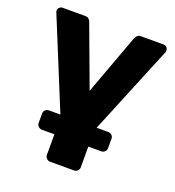

<svg xmlns="http://www.w3.org/2000/svg" viewBox="-130 -623 834 915"><g transform="rotate(20 287.5 -165.0)"><path d="M566 -498Q566 -493 565 -489L373 -22V165Q373 175 366 182.5Q359 190 348 190H226Q216 190 208.5 182.5Q201 175 201 165V-25L11 -489Q9 -493 9 -498Q9 -507 16 -513.5Q23 -520 32 -520H145Q159 -520 165.5 -513Q172 -506 174 -499L288 -192L401 -499Q404 -506 410.5 -513Q417 -520 430 -520H543Q553 -520 559.5 -513.5Q566 -507 566 -498ZM137 60Q127 60 119.5 52.5Q112 45 112 35V-13Q112 -24 119.5 -31Q127 -38 137 -38H438Q449 -38 456.5 -31Q464 -24 464 -13V35Q464 45 456.5 52.5Q449 60 438 60Z"/></g></svg>

Font: DVN-Rubik
Style: Bold
Weight: 700
Designer: Hubert and Fischer
Foundry: Hubert & Fischer
Version: Version 2.102